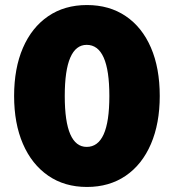

<svg xmlns="http://www.w3.org/2000/svg" viewBox="-20 -730 690 762"><path d="M325 12Q236 12 171 -33Q106 -78 71 -159Q36 -240 36 -349Q36 -459 71 -540Q106 -621 171 -665.5Q236 -710 325 -710Q414 -710 479 -666Q544 -622 579 -541Q614 -460 614 -349Q614 -240 579 -158.5Q544 -77 479 -32.5Q414 12 325 12ZM324 -147Q369 -147 391.5 -197Q414 -247 414 -349Q414 -451 391.5 -501.5Q369 -552 324 -552Q281 -552 259 -501.5Q237 -451 237 -349Q237 -247 259 -197Q281 -147 324 -147Z"/></svg>

Font: Azeret Mono Thin ExtraBold
Style: Regular
Weight: 800
Version: Version 1.002